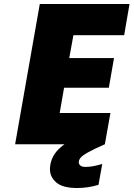

<svg xmlns="http://www.w3.org/2000/svg" viewBox="-20 -725 671 965"><path d="M410 114Q445 114 494 99L475 204Q422 220 367 220Q296 220 263.5 192.5Q231 165 231 126Q231 115 233 103Q238 74 254.5 49Q271 24 304 0H56L180 -705H631L604 -548H349L328 -433H553L527 -284H302L280 -157H535L507 0L459 22Q417 42 397.5 56.5Q378 71 376 87Q376 89 376 91Q376 100 384 107Q392 114 410 114Z"/></svg>

Font: Fz Poppins ExtBd
Style: Italic
Weight: 800
Italic angle: -10°
Designer: Ninad Kale (Devanagari), Jonny Pinhorn (Latin)
Foundry: Indian Type Foundry
Version: Vit hóa bi Vntype.Com & FontZin.Com